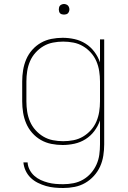

<svg xmlns="http://www.w3.org/2000/svg" viewBox="-20 -717 640 960"><path d="M296 223Q274 223 252.5 221Q231 219 210 213Q189 207 169 197Q149 187 133.5 172Q118 157 108.5 137Q99 117 97 95H118Q119 114 128 131.5Q137 149 151.5 162Q166 175 183.5 183Q201 191 220 196Q239 201 258 202.5Q277 204 296 204Q322 204 347.5 199Q373 194 395.5 181Q418 168 435 148.5Q452 129 462.5 105.5Q473 82 476.5 56.5Q480 31 480 5V-115Q470 -86 451.5 -61.5Q433 -37 407.5 -21Q382 -5 352.5 1.5Q323 8 293 8Q265 8 237 2.5Q209 -3 184.5 -17Q160 -31 141 -52.5Q122 -74 111 -100Q100 -126 95.5 -154Q91 -182 91 -210V-310Q91 -338 95.5 -366Q100 -394 111 -420Q122 -446 141 -467.5Q160 -489 184.5 -503Q209 -517 237 -522.5Q265 -528 293 -528Q323 -528 352.5 -521.5Q382 -515 407.5 -499Q433 -483 451.5 -458.5Q470 -434 480 -405V-520H501V5Q501 33 496.5 61.5Q492 90 480.5 115.5Q469 141 449.5 162.5Q430 184 405.5 198Q381 212 353 217.5Q325 223 296 223ZM296 -11Q322 -11 347.5 -16Q373 -21 395 -34Q417 -47 434.5 -66.5Q452 -86 462 -109.5Q472 -133 476 -158.5Q480 -184 480 -210V-310Q480 -336 476 -361.5Q472 -387 462 -410.5Q452 -434 434.5 -453.5Q417 -473 395 -486Q373 -499 347.5 -504Q322 -509 296 -509Q270 -509 244.5 -504Q219 -499 197 -486Q175 -473 157.5 -453.5Q140 -434 130 -410.5Q120 -387 116 -361.5Q112 -336 112 -310V-210Q112 -184 116 -158.5Q120 -133 130 -109.5Q140 -86 157.5 -66.5Q175 -47 197 -34Q219 -21 244.5 -16Q270 -11 296 -11ZM300 -644Q295 -644 289.5 -645.5Q284 -647 280.5 -650.5Q277 -654 275.5 -659.5Q274 -665 274 -670Q274 -675 275.5 -680.5Q277 -686 280.5 -689.5Q284 -693 289.5 -695Q295 -697 300 -697Q305 -697 310.5 -695Q316 -693 319.5 -689.5Q323 -686 325 -680.5Q327 -675 327 -670Q327 -665 325 -659.5Q323 -654 319.5 -650.5Q316 -647 310.5 -645.5Q305 -644 300 -644Z"/></svg>

Font: Iosevka Thin Extended
Style: Regular
Weight: 100
Width: 7
Monospace: yes
Designer: Belleve Invis
Foundry: Belleve Invis
Version: Version 32.5.0; ttfautohint (v1.8.4)